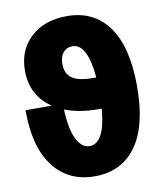

<svg xmlns="http://www.w3.org/2000/svg" viewBox="-85 -820 772 909"><g transform="rotate(-10 300.5 -365.0)"><path d="M385 -440Q371 -605 298 -605Q271 -605 254.5 -585Q238 -565 238 -530Q238 -484 268.5 -462Q299 -440 368 -440ZM154 -345Q58 -410 58 -530Q58 -628 123.5 -689Q189 -750 298 -750Q427 -750 497.5 -652.5Q568 -555 568 -365Q568 -175 497.5 -77.5Q427 20 298 20Q172 20 100 -73.5Q28 -167 28 -345ZM208 -317Q212 -220 236.5 -172.5Q261 -125 298 -125Q371 -125 385 -290H368Q278 -290 208 -317Z"/></g></svg>

Font: Mplus 1p Black
Style: Regular
Weight: 900
Version: Version 1.061